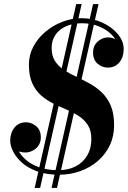

<svg xmlns="http://www.w3.org/2000/svg" viewBox="-20 -850 632 950"><path d="M273 14.5Q210 14.5 163.8 -2.2Q117.5 -19 88.2 -45.5Q59 -72 44.8 -100.8Q30.5 -129.5 30.5 -154Q30.5 -192 51.5 -218.5Q72.5 -245 109 -245Q135.5 -245 158.8 -225.8Q182 -206.5 182 -170Q182 -147.5 171 -130.8Q160 -114 142.2 -104.8Q124.5 -95.5 105.5 -95.5Q77.5 -95.5 54.5 -109.8Q31.5 -124 31.5 -154H57.5Q57.5 -133 69.8 -107.8Q82 -82.5 107.5 -59.8Q133 -37 173 -22.5Q213 -8 269.5 -8Q318.5 -8 355 -27.2Q391.5 -46.5 411.8 -81Q432 -115.5 432 -162Q432 -203.5 415.2 -230.2Q398.5 -257 371 -275Q343.5 -293 310.8 -307Q278 -321 244.8 -337.2Q211.5 -353.5 184 -377.2Q156.5 -401 139.8 -437.8Q123 -474.5 123 -530Q123 -578 145.2 -619.8Q167.5 -661.5 205 -693Q242.5 -724.5 288.8 -742.2Q335 -760 384 -760Q438 -760 485.5 -738.5Q533 -717 562.5 -682Q592 -647 592 -606.5Q592 -567.5 570.8 -541.5Q549.5 -515.5 513 -515.5Q486.5 -515.5 463.5 -534.2Q440.5 -553 440.5 -590.5Q440.5 -624 463.5 -644.5Q486.5 -665 515.5 -665Q533.5 -665 551 -655.5Q568.5 -646 579.8 -632.2Q591 -618.5 591 -606.5H565Q565 -640.5 540.5 -669.8Q516 -699 475 -717Q434 -735 386 -735Q340.5 -735 306.8 -720Q273 -705 254.2 -677.5Q235.5 -650 235.5 -613Q235.5 -573.5 252.2 -547.8Q269 -522 296.5 -504Q324 -486 357 -470.5Q390 -455 423 -437Q456 -419 483.5 -392.8Q511 -366.5 527.8 -327.8Q544.5 -289 544.5 -231Q544.5 -175 522.8 -130Q501 -85 463.2 -52.8Q425.5 -20.5 376.5 -3Q327.5 14.5 273 14.5ZM151.5 80 357 -830H384L178.5 80ZM235 80 440.5 -830H467.5L262 80Z"/></svg>

Font: Bodoni Moda 9pt SemiBold
Style: Italic
Weight: 600
Italic angle: -13°
Designer: Owen Earl
Foundry: indestructible type
Version: Version 2.004